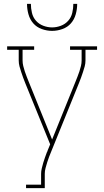

<svg xmlns="http://www.w3.org/2000/svg" viewBox="-20 -760 540 995"><path d="M115 215V197H193V141Q193 127 196.5 112.5Q200 98 204 84Q208 70 213 56.5Q218 43 223 29L224 28Q225 25 226 22.5Q227 20 228 17L240 -12L111 -329Q105 -343 100 -357.5Q95 -372 90 -386.5Q85 -401 81 -416Q77 -431 77 -447V-502H17V-520H157V-502H97V-447Q97 -432 100.5 -418Q104 -404 108.5 -390Q113 -376 118.5 -362.5Q124 -349 129 -336L250 -37L371 -336Q376 -349 381.5 -362.5Q387 -376 391.5 -390Q396 -404 399.5 -418Q403 -432 403 -447V-502H343V-520H483V-502H423V-447Q423 -431 419 -416Q415 -401 410 -386.5Q405 -372 400 -357.5Q395 -343 389 -329L246 24Q240 38 234.5 52.5Q229 67 224.5 81.5Q220 96 216 111Q212 126 212 141V215ZM250 -600Q223 -600 196.5 -609.5Q170 -619 152.5 -639Q135 -659 127.5 -686Q120 -713 120 -740H140Q140 -717 145.5 -693.5Q151 -670 166.5 -652.5Q182 -635 204.5 -626.5Q227 -618 250 -618Q273 -618 295.5 -626.5Q318 -635 333.5 -652.5Q349 -670 354.5 -693.5Q360 -717 360 -740H380Q380 -713 372.5 -686Q365 -659 347.5 -639Q330 -619 303.5 -609.5Q277 -600 250 -600Z"/></svg>

Font: Iosevka Curly Slab Thin
Style: Regular
Weight: 100
Monospace: yes
Designer: Belleve Invis
Foundry: Belleve Invis
Version: Version 22.1.2; ttfautohint (v1.8.4)